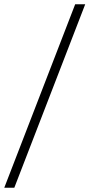

<svg xmlns="http://www.w3.org/2000/svg" viewBox="-21 -770 419 899"><path d="M-1 109 331 -750H378L46 109Z"/></svg>

Font: Ek Mukta ExtraLight
Style: Regular
Weight: 275
Designer: Girish Dalvi and Yashodeep Gholap
Foundry: Ek Type
Version: Version 2.538;PS 1.002;hotconv 16.6.51;makeotf.lib2.5.65220;